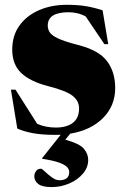

<svg xmlns="http://www.w3.org/2000/svg" viewBox="-20 -547 522 800"><path d="M195 232.5Q155.5 232.5 139.2 219.5Q123 206.5 123 188Q123 176 130 166Q137 156 151 156Q155 156 167.5 168Q180 180 196.2 192Q212.5 204 227.5 204Q268.5 204 268.5 169.5Q268.5 160 260.5 150.2Q252.5 140.5 228.2 131.2Q204 122 155.5 114.5V112L233 14.5Q221.5 15 210 15Q153.5 15 115 7.5Q76.5 0 52 -11.5L25.5 -173.5H44.5L135 -31Q153 -23 173 -19.2Q193 -15.5 212.5 -15.5Q242.5 -15.5 263.5 -24L264 -24.5H265Q309.5 -43 309.5 -95Q309.5 -126.5 282.5 -147.8Q255.5 -169 181 -188Q106.5 -207 68.8 -242.5Q31 -278 31 -340Q31 -399 61.2 -440.8Q91.5 -482.5 143 -504.8Q194.5 -527 258 -527Q304.5 -527 338.5 -521.2Q372.5 -515.5 407.5 -504L431 -363H415L337 -478.5Q319 -488 301.2 -492Q283.5 -496 266 -496Q179 -496 179 -440.5Q179 -426 186.8 -413Q194.5 -400 221.2 -387.2Q248 -374.5 305.5 -359.5Q392 -337.5 426 -292.2Q460 -247 460 -180Q460 -106.5 409.5 -55.5Q359 -4.5 272.5 10L252 35Q312 51.5 329.8 73Q347.5 94.5 347.5 119.5Q347.5 150.5 325.8 176.2Q304 202 269.2 217.2Q234.5 232.5 195 232.5Z"/></svg>

Font: Newsreader 72pt ExtraBold
Style: Regular
Weight: 800
Designer: Hugues Gentile
Foundry: Production Type
Version: Version 1.003; ttfautohint (v1.8.3)